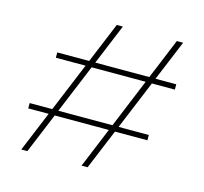

<svg xmlns="http://www.w3.org/2000/svg" viewBox="-104 -837 1015 953"><g transform="rotate(15 403.5 -360.0)"><path d="M64.5 -206.1V-233.4H676.8V-206.1ZM131.8 -484.4V-511.7H743.2V-484.4ZM84 0 381.8 -719.7H413.1L115.2 0ZM393.6 0 690.4 -719.7H722.7L424.8 0Z"/></g></svg>

Font: Reddit Sans ExtraLight
Style: Regular
Weight: 250
Designer: Stephen Hutchings
Foundry: Reddit
Version: Version 1.014